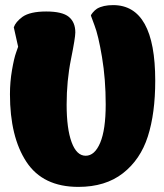

<svg xmlns="http://www.w3.org/2000/svg" viewBox="-20 -726 643 752"><path d="M43 -520 51 -543 34 -619Q41 -640 68 -660Q98 -681 161 -681Q224 -681 249.5 -660Q275 -639 275 -599Q275 -578 258 -494Q241 -410 241 -316Q241 -222 260.5 -169Q280 -116 315.5 -116Q351 -116 372.5 -167Q394 -218 394 -317Q394 -416 379.5 -502.5Q365 -589 350 -627L336 -665Q336 -668 343.5 -677Q351 -686 360 -692Q384 -706 423 -706Q588 -706 588 -410Q588 -282 559 -191.5Q530 -101 461.5 -47.5Q393 6 287 6Q148 6 83.5 -92Q19 -190 19 -357Q19 -405 27 -451.5Q35 -498 43 -520Z"/></svg>

Font: Chela One Cyrilic
Style: Regular
Weight: 400
Designer: Miguel Hernandez
Foundry: LatinoType
Version: Version 1.001